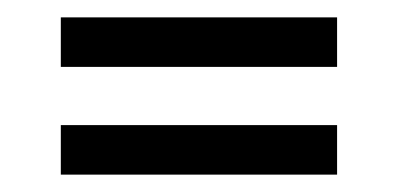

<svg xmlns="http://www.w3.org/2000/svg" viewBox="-20 -402 458 221"><path d="M50 -325V-382H368V-325ZM50 -201V-258H368V-201Z"/></svg>

Font: Stick No Bills Light
Style: Regular
Weight: 300
Version: Version 2.000